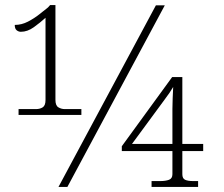

<svg xmlns="http://www.w3.org/2000/svg" viewBox="-20 -735 880 755"><path d="M53 -283V-306H121Q137 -306 148 -313Q159 -320 159 -342V-665Q138 -646 113 -628Q88 -610 62 -610Q53 -610 45.5 -616Q38 -622 38 -637Q65 -637 90 -650Q115 -663 135 -679Q155 -695 169 -706L177 -715H198V-342Q198 -320 209.5 -313Q221 -306 235 -306H300V-283ZM210 0 593 -714H628L245 0ZM576 0V-23H611Q631 -23 644.5 -28Q658 -33 658 -50V-141H459V-160L657 -432H697V-169H779V-141H697V-50Q697 -33 708 -28Q719 -23 739 -23H759V0ZM499 -169H658V-307Q658 -323 659 -348.5Q660 -374 661 -393Q656 -384 646.5 -370Q637 -356 627 -343Z"/></svg>

Font: Noto Serif ExtraLight
Style: Regular
Weight: 200
Designer: Monotype Design Team
Foundry: Monotype Imaging Inc.
Version: Version 2.015; ttfautohint (v1.8.4.7-5d5b)